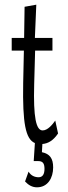

<svg xmlns="http://www.w3.org/2000/svg" viewBox="-20 -603 290 820"><path d="M138 197C184 197 207 157 207 112C207 74 193 54 159 47L161 12C185 10 207 -2 228 -33L216 -88C204 -71 184 -46 162 -46C134 -46 122 -102 126 -243L130 -387H204V-441H129L135 -583L85 -574L83 -441H30V-387H82L79 -248C76 -77 89 -9 129 8L124 85H144C164 85 170 97 170 118C170 141 162 154 145 154C128 154 112 147 102 130L87 172C102 188 118 197 138 197Z"/></svg>

Font: Inconsolata UltraCondensed Thin
Style: Regular
Weight: 100
Width: 1
Monospace: yes
Designer: Raph Levien, Cyreal, Brenton Simpson
Foundry: Raph Levien, Cyreal, Google
Version: Version 3.100